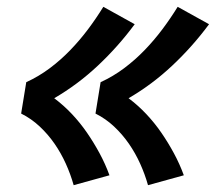

<svg xmlns="http://www.w3.org/2000/svg" viewBox="-20 -627 640 563"><path d="M414 -84Q405 -116 391 -147Q377 -178 358 -205.5Q339 -233 314.5 -256Q290 -279 260 -294L275 -386Q312 -403 344 -427Q376 -451 404 -480Q432 -509 456 -541Q480 -573 501 -607L593 -556Q545 -491 485.5 -435Q426 -379 357 -339Q385 -318 409 -292.5Q433 -267 453 -238Q473 -209 490 -177.5Q507 -146 519 -113ZM196 -84Q187 -116 173 -147Q159 -178 140 -205.5Q121 -233 96.5 -256Q72 -279 42 -294L57 -386Q94 -403 126 -427Q158 -451 186 -480Q214 -509 238 -541Q262 -573 283 -607L375 -556Q327 -491 267.5 -435Q208 -379 139 -339Q167 -318 191 -292.5Q215 -267 235 -238Q255 -209 272 -177.5Q289 -146 301 -113Z"/></svg>

Font: Iosevka Curly Slab HvExObl
Style: Regular
Weight: 900
Width: 7
Italic angle: -9°
Monospace: yes
Designer: Belleve Invis
Foundry: Belleve Invis
Version: Version 11.1.0; ttfautohint (v1.8.3)